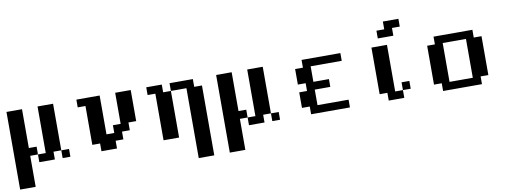

<svg xmlns="http://www.w3.org/2000/svg" viewBox="-73 -1205 4989 1872"><g transform="rotate(-10 2421.5 -269.0)"><path d="M461.4 0V-76.7H538.1V0ZM0 230.5V-538.1H153.8V-153.8H230.5V-76.7H153.8V230.5ZM230.5 0V-76.7H307.6V-538.1H461.4V-76.7H384.3V0Z M845.7 0V-76.7H768.6V-461.4H691.9V-538.1H922.4V-153.8H999.5V-230.5H1076.2V-538.1H1230V-230.5H1153.3V-153.8H1076.2V-76.7H999.5V0Z M1460.4 0V-461.4H1383.8V-538.1H1537.6V-461.4H1614.3V0ZM1768.1 230.5V-461.4H1614.3V-538.1H1845.2V-461.4H1921.9V230.5Z M2537.1 0V-76.7H2613.8V0ZM2075.7 230.5V-538.1H2229.5V-153.8H2306.2V-76.7H2229.5V230.5ZM2306.2 0V-76.7H2383.3V-538.1H2537.1V-76.7H2460V0Z M2921.4 0V-76.7H2844.2V-230.5H2921.4V-307.6H2844.2V-461.4H2921.4V-538.1H3305.7V-461.4H2998V-307.6H3151.9V-230.5H2998V-76.7H3305.7V0Z M3843.8 -76.7V-153.8H3920.9V-76.7ZM3689.9 0V-76.7H3613.3V-538.1H3767.1V-76.7H3843.8V0ZM3689.9 -615.2V-691.9H3767.1V-769H3920.9V-691.9H3843.8V-615.2Z M4535.6 -76.7V-461.4H4305.2V-76.7ZM4228 0V-76.7H4151.4V-461.4H4228V-538.1H4612.8V-461.4H4689.5V-76.7H4612.8V0Z"/></g></svg>

Font: Good Old DOS
Style: Regular
Weight: 400
Designer: Vasily Draigo
Foundry: Vasily Draigo
Version: 1.0